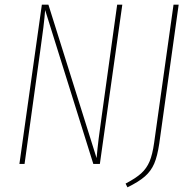

<svg xmlns="http://www.w3.org/2000/svg" viewBox="-20 -701 820 821"><path d="M407 0H379L173 -658Q169 -600 151 -476L85 0H63L159 -681H187L393 -25Q400 -103 415 -205L481 -681H503ZM661 -87Q653 -33 639.5 -1.5Q626 30 600 53Q574 76 525 100L517 84Q561 61 584 40Q607 19 619.5 -10.5Q632 -40 639 -90L722 -681H744Z"/></svg>

Font: Fira Sans Extra Condensed Thin
Style: Italic
Weight: 250
Width: 3
Italic angle: -8°
Designer: Carrois Corporate & Edenspiekermann AG
Foundry: Carrois Corporate GbR & Edenspiekermann AG
Version: Version 4.203